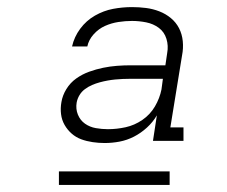

<svg xmlns="http://www.w3.org/2000/svg" viewBox="-20 -720 640 541"><path d="M275 -317Q258 -317 241 -319.5Q224 -322 209 -327.5Q194 -333 182 -343.5Q170 -354 162 -368Q154 -382 152 -398.5Q150 -415 153 -432Q156 -451 167 -469Q178 -487 195 -499Q212 -511 231.5 -518Q251 -525 270.5 -529Q290 -533 309.5 -534.5Q329 -536 348 -536H446L451 -570Q455 -591 449 -610.5Q443 -630 427.5 -641.5Q412 -653 392 -657Q372 -661 352 -661Q333 -661 313.5 -658Q294 -655 276 -647Q258 -639 244 -623.5Q230 -608 226 -589H183Q189 -616 206 -639Q223 -662 247.5 -676Q272 -690 298.5 -695Q325 -700 352 -700Q372 -700 391.5 -697.5Q411 -695 429 -688Q447 -681 461.5 -669Q476 -657 484.5 -640.5Q493 -624 495 -604Q497 -584 493 -564L460 -361H497V-323H411L422 -395Q411 -376 394 -360.5Q377 -345 357.5 -335Q338 -325 317 -321Q296 -317 275 -317ZM284 -356Q309 -356 334 -361.5Q359 -367 381 -382Q403 -397 416.5 -420Q430 -443 435 -468L439 -498H348Q337 -498 326 -497.5Q315 -497 304.5 -496Q294 -495 283 -493Q272 -491 261 -488Q250 -485 239.5 -480.5Q229 -476 219.5 -469Q210 -462 204 -452Q198 -442 196 -431Q193 -413 199.5 -397Q206 -381 219.5 -371.5Q233 -362 250 -359Q267 -356 284 -356ZM458 -199H146V-237H458Z"/></svg>

Font: Iosevka Curly Slab XLtExObl
Style: Regular
Weight: 200
Width: 7
Italic angle: -9°
Monospace: yes
Designer: Belleve Invis
Foundry: Belleve Invis
Version: Version 11.0.0; ttfautohint (v1.8.3)